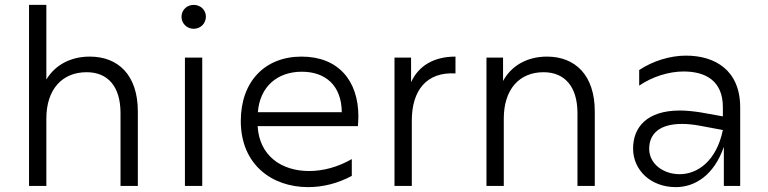

<svg xmlns="http://www.w3.org/2000/svg" viewBox="-20 -762 3147 787"><path d="M99 0H170V-276C170 -396 235 -466 335 -466C421 -466 474 -409 474 -298V0H545V-305C545 -455 464 -530 348 -530C270 -530 206 -496 170 -436V-742H99Z M738 0H809V-526H738ZM774 -644C802 -644 824 -666 824 -694C824 -721 802 -742 774 -742C746 -742 724 -721 724 -693C724 -666 746 -644 774 -644Z M1243 5C1305 5 1366 -11 1422 -41V-110C1365 -77 1304 -61 1247 -61C1134 -61 1043 -123 1036 -245H1447C1448 -259 1449 -272 1449 -285C1449 -431 1367 -530 1216 -530C1066 -530 967 -428 967 -266C967 -87 1095 5 1243 5ZM1381 -302H1037C1045 -407 1117 -468 1217 -468C1315 -468 1380 -411 1381 -302Z M1597 0H1668V-268C1668 -392 1729 -468 1847 -461V-530C1759 -530 1696 -493 1665 -425V-526H1597Z M2222 -530C2141 -530 2076 -493 2042 -430V-526H1974V0H2045V-276C2045 -395 2108 -466 2208 -466C2294 -466 2347 -408 2347 -298V0H2418V-305C2418 -455 2337 -530 2222 -530Z M2947 0H3014V-322C3014 -474 2911 -534 2792 -534C2726 -534 2656 -512 2600 -475V-411C2654 -448 2722 -469 2782 -469C2873 -469 2943 -430 2943 -323V-285L2854 -301C2822 -306 2793 -309 2767 -309C2630 -309 2575 -239 2575 -153C2575 -65 2647 5 2750 5C2830 5 2907 -45 2947 -160ZM2641 -152C2641 -214 2684 -254 2775 -254C2797 -254 2820 -252 2847 -247L2943 -229C2917 -103 2840 -48 2766 -48C2698 -48 2641 -91 2641 -152Z"/></svg>

Font: Chess Sans
Style: Regular
Weight: 400
Designer: Wolf Bōese
Foundry: Wolf Bōese
Version: Version 7.223;Glyphs 3.3 (3306)